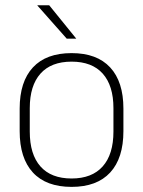

<svg xmlns="http://www.w3.org/2000/svg" viewBox="-20 -701 546 732"><path d="M253 11.5Q156 11.5 105.5 -43.2Q55 -98 55 -201V-287Q55 -389.5 105.5 -444Q156 -498.5 253 -498.5Q349.5 -498.5 400 -444Q450.5 -389.5 450.5 -287V-201Q450.5 -98 400 -43.2Q349.5 11.5 253 11.5ZM253 -20.5Q330.5 -20.5 371.5 -66.5Q412.5 -112.5 412.5 -199.5V-288.5Q412.5 -374.5 371.8 -420.2Q331 -466 253 -466Q175 -466 134.2 -420.2Q93.5 -374.5 93.5 -288.5V-199.5Q93.5 -112.5 134.2 -66.5Q175 -20.5 253 -20.5ZM167.5 -681 270.5 -554V-553.5H234.5L122.5 -680V-681Z"/></svg>

Font: Anek Bangla
Style: Extra-light
Weight: 200
Designer: Sulekha Rajkumar (Bangla), Yesha Goshar (Latin)
Foundry: Ek Type
Version: Version 1.002;March 21, 2022;FontCreator 13.0.0.2683 64-bit